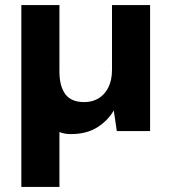

<svg xmlns="http://www.w3.org/2000/svg" viewBox="-20 -516 675 756"><path d="M64 220V-496H214V-235Q214 -177 237 -145.5Q260 -114 312 -114Q344 -114 368.5 -129Q393 -144 407 -172.5Q421 -201 421 -241V-496H571V0H440L428 -81Q404 -40 362 -14Q320 12 259 12Q247 12 235.5 10Q224 8 214 4V220Z"/></svg>

Font: DM Sans 18pt Black
Style: Regular
Weight: 900
Designer: Colophon Foundry, Jonny Pinhorn
Foundry: Colophon Foundry
Version: Version 4.004;gftools[0.9.30]